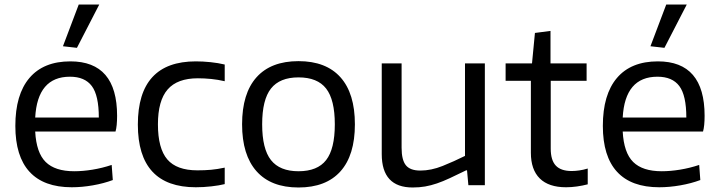

<svg xmlns="http://www.w3.org/2000/svg" viewBox="-20 -821 3188 851"><path d="M259 -616 329 -801H420L321 -609ZM298 9Q174 9 111 -59.5Q48 -128 48 -263Q48 -402 110.5 -475.5Q173 -549 292 -549Q499 -549 499 -308Q499 -262 492 -238H136Q141 -144 182.5 -103Q224 -62 309 -62Q347 -62 390 -69Q433 -76 475 -90L480 -23Q440 -8 391.5 0.5Q343 9 298 9ZM290 -481Q146 -481 136 -300H418Q418 -398 387 -439.5Q356 -481 290 -481Z M848 9Q591 9 591 -269Q591 -549 848 -549Q879 -549 913 -545.5Q947 -542 976 -535V-461Q946 -468 916 -471Q886 -474 857 -474Q766 -474 723 -424.5Q680 -375 680 -270Q680 -163 721.5 -114.5Q763 -66 855 -66Q888 -66 915.5 -68.5Q943 -71 976 -78V-5Q952 1 917 5Q882 9 848 9Z M1303 10Q1181 10 1117 -62Q1053 -134 1053 -270Q1053 -407 1117 -478.5Q1181 -550 1303 -550Q1425 -550 1489 -478.5Q1553 -407 1553 -270Q1553 -133 1489 -61.5Q1425 10 1303 10ZM1303 -62Q1387 -62 1425.5 -111.5Q1464 -161 1464 -270Q1464 -379 1425.5 -428.5Q1387 -478 1303 -478Q1220 -478 1181 -428.5Q1142 -379 1142 -270Q1142 -161 1181 -111.5Q1220 -62 1303 -62Z M1809 10Q1672 10 1672 -138V-540H1760V-166Q1760 -112 1779 -88.5Q1798 -65 1843 -65Q1891 -65 1942 -85.5Q1993 -106 2041 -130V-540H2129V0H2056L2050 -66H2046Q2005 -46 1974 -31.5Q1943 -17 1916.5 -8Q1890 1 1864.5 5.5Q1839 10 1809 10Z M2489 9Q2412 9 2372.5 -30Q2333 -69 2333 -144V-463H2221V-540H2338L2351 -675L2420 -684V-540H2580V-463H2421V-162Q2421 -111 2443.5 -87Q2466 -63 2514 -63Q2529 -63 2547 -65.5Q2565 -68 2585 -74V-4Q2562 2 2537 5.5Q2512 9 2489 9Z M2863 -616 2933 -801H3024L2925 -609ZM2902 9Q2778 9 2715 -59.5Q2652 -128 2652 -263Q2652 -402 2714.5 -475.5Q2777 -549 2896 -549Q3103 -549 3103 -308Q3103 -262 3096 -238H2740Q2745 -144 2786.5 -103Q2828 -62 2913 -62Q2951 -62 2994 -69Q3037 -76 3079 -90L3084 -23Q3044 -8 2995.5 0.5Q2947 9 2902 9ZM2894 -481Q2750 -481 2740 -300H3022Q3022 -398 2991 -439.5Q2960 -481 2894 -481Z"/></svg>

Font: Encode Sans Normal
Style: Regular
Weight: 400
Designer: Pablo Impallari, Andres Torresi
Foundry: Pablo Impallari, Andres Torresi
Version: Version 1.000; ttfautohint (v1.00) -l 8 -r 50 -G 200 -x 14 -